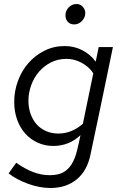

<svg xmlns="http://www.w3.org/2000/svg" viewBox="-20 -723 605 959"><path d="M23 0ZM246 6Q204 6 168 -10.5Q132 -27 106 -56Q80 -85 65.5 -125.5Q51 -166 51 -214Q51 -268 69.5 -318.5Q88 -369 121.5 -407.5Q155 -446 201.5 -469.5Q248 -493 303 -493Q351 -493 391.5 -472Q432 -451 458 -415Q462 -433 465.5 -451.5Q469 -470 473 -488H544Q516 -353 488.5 -219.5Q461 -86 432 49Q415 131 362.5 173.5Q310 216 232 216Q179 216 121.5 195.5Q64 175 23 143Q33 129 42 116.5Q51 104 61 90Q103 120 144.5 136Q186 152 228 152Q270 152 295.5 138Q321 124 337.5 97.5Q354 71 363.5 34Q373 -3 382 -48Q325 6 246 6ZM122 -220Q122 -184 133 -153.5Q144 -123 163.5 -101.5Q183 -80 210.5 -68Q238 -56 271 -56Q339 -56 394 -105Q407 -168 420 -231Q433 -294 446 -357Q425 -389 388.5 -409Q352 -429 312 -429Q270 -429 235 -411.5Q200 -394 175 -365Q150 -336 136 -298Q122 -260 122 -220ZM351 -601Q331 -601 319 -613.5Q307 -626 307 -647Q307 -669 323 -686Q340 -703 362 -703Q381 -703 393.5 -689Q406 -675 406 -658Q406 -636 389.5 -618.5Q373 -601 351 -601Z"/></svg>

Font: Rosa Sans Light
Style: Italic
Weight: 300
Italic angle: -12°
Designer: Pentagram / MCKL
Foundry: Pentagram / MCKL
Version: Version 1.005;September 16, 2019;FontCreator 11.5.0.2425 64-